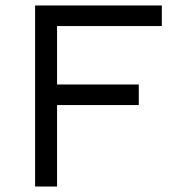

<svg xmlns="http://www.w3.org/2000/svg" viewBox="-20 -680 650 700"><path d="M570 -585H188V-372H486V-297H188V0H108V-660H570Z"/></svg>

Font: Elaine Sans
Style: Regular
Weight: 400
Designer: Wei Huang
Foundry: Wei Huang
Version: Version 2.001;December 24, 2019;FontCreator 12.0.0.2547 64-b